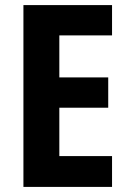

<svg xmlns="http://www.w3.org/2000/svg" viewBox="-20 -734 507 754"><path d="M420 0V-121H213V-311H405V-430H213V-595H420V-714H72V0Z"/></svg>

Font: Noto Sans Ethiopic Condensed
Style: Bold
Weight: 700
Width: 3
Designer: Monotype Design Team
Foundry: Monotype Imaging Inc.
Version: Version 2.102